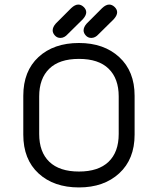

<svg xmlns="http://www.w3.org/2000/svg" viewBox="-20 -820 698 849"><path d="M329.1 8.8Q217.8 8.8 150.4 -53.2Q83 -115.2 83 -224.6V-396.5Q83 -505.9 150.4 -567.9Q217.8 -629.9 329.1 -629.9Q439.5 -629.9 507.3 -567.4Q575.2 -504.9 575.2 -396.5V-224.6Q575.2 -116.2 507.3 -53.7Q439.5 8.8 329.1 8.8ZM153.3 -393.6V-227.5Q153.3 -147.5 198.2 -104.5Q243.2 -61.5 329.1 -61.5Q415 -61.5 460 -104.5Q504.9 -147.5 504.9 -227.5V-393.6Q504.9 -472.7 460.4 -516.1Q416 -559.6 329.1 -559.6Q242.2 -559.6 197.8 -516.1Q153.3 -472.7 153.3 -393.6ZM326.2 -799.8Q338.9 -799.8 350.1 -789.1Q361.3 -778.3 361.3 -765.6Q361.3 -752 346.7 -735.4L279.3 -668.9Q264.6 -652.3 247.1 -652.3Q232.4 -652.3 222.7 -663.1Q212.9 -673.8 212.9 -685.5Q212.9 -700.2 226.6 -715.8L294.9 -784.2Q311.5 -799.8 326.2 -799.8ZM462.9 -799.8Q475.6 -799.8 486.8 -789.1Q498 -778.3 498 -765.6Q498 -752 483.4 -735.4L416 -668.9Q401.4 -652.3 383.8 -652.3Q369.1 -652.3 359.4 -663.1Q349.6 -673.8 349.6 -685.5Q349.6 -700.2 363.3 -715.8L431.6 -784.2Q448.2 -799.8 462.9 -799.8Z"/></svg>

Font: Jura
Style: DemiBold
Weight: 600
Version: Version 2.4